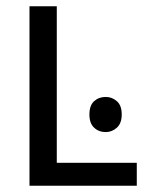

<svg xmlns="http://www.w3.org/2000/svg" viewBox="-20 -592 479 612"><path d="M317 -283Q337 -283 352.5 -269.5Q368 -256 368 -227Q368 -199 352.5 -185Q337 -171 317 -171Q295 -171 280 -185Q265 -199 265 -227Q265 -256 280 -269.5Q295 -283 317 -283ZM161 -572V-73H416V0H74V-572Z"/></svg>

Font: gurmukhi115
Style: Regular
Weight: 400
Designer: Jelle Bosma - Monotype Design Team
Foundry: Monotype Imaging Inc.
Version: Version 2.003